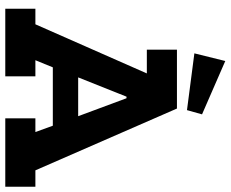

<svg xmlns="http://www.w3.org/2000/svg" viewBox="-93 -780 873 727"><g transform="rotate(90 343.5 -416.5)"><path d="M687 0V-114H625L391 -650H168V-536H258L72 -114H13V0H269V-114H208L235 -180H456L480 -114H428V0ZM420 -276H273L346 -459H352ZM413 -745 211 -833 182 -716 397 -688Z"/></g></svg>

Font: Zilla Slab Bold
Style: Regular
Weight: 700
Designer: Typotheque.com
Foundry: Typotheque type foundry
Version: Version 1.3; 2018